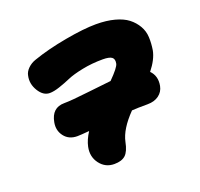

<svg xmlns="http://www.w3.org/2000/svg" viewBox="-114 -749 928 891"><g transform="rotate(-20 350.0 -303.5)"><path d="M188 -164.1Q146.5 -164.1 124 -193.4Q101.6 -222.7 108.9 -261.2Q121.1 -329.1 183.1 -329.1Q218.3 -329.1 305.4 -339.4Q392.6 -349.6 419.9 -352.1Q468.8 -400.9 472.2 -418.9Q476.6 -440.4 464.6 -449.7Q452.6 -459 419.9 -459Q365.7 -459 317.9 -449.2Q270 -439.5 242.4 -427.5Q214.8 -415.5 185.8 -405.8Q156.7 -396 136.2 -396Q104.5 -396 82.5 -431.9Q60.5 -467.8 68.8 -505.9Q71.8 -524.4 88.1 -540.5Q104.5 -556.6 127 -564Q199.7 -589.4 292.7 -606.2Q385.7 -623 445.8 -623Q497.6 -623 537.4 -612.3Q577.1 -601.6 601.3 -582.8Q625.5 -564 640.4 -538.3Q655.3 -512.7 656.7 -482.4Q658.2 -452.1 652.8 -418.9Q645 -377 606.9 -329.1Q636.7 -299.3 627.9 -252Q622.6 -224.6 600.6 -208.3Q578.6 -191.9 544.9 -191.9Q490.7 -191.9 466.8 -189.9Q400.4 -122.1 388.2 -63Q379.4 -18.1 360.6 -1Q341.8 16.1 305.2 16.1Q261.2 16.1 234.6 -19Q208 -54.2 217.8 -101.1Q224.6 -133.3 247.1 -168Q203.1 -164.1 188 -164.1Z"/></g></svg>

Font: Shantell Sans Irregular Bouncy
Style: Italic
Weight: 800
Italic angle: -11.31°
Designer: Stephen Nixon, Anya Danilova, Shantell Martin
Foundry: Arrow Type
Version: Version 1.006;[9816181b4]